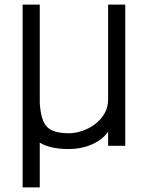

<svg xmlns="http://www.w3.org/2000/svg" viewBox="-20 -638 640 840"><path d="M79 182V-618H154V-187Q157 -137 169.5 -108Q182 -79 209 -67Q236 -55 281 -55Q310 -55 340.5 -65.5Q371 -76 396.5 -95.5Q422 -115 437.5 -142Q453 -169 453 -203V-618H528V0H453V-62Q436 -37 408.5 -20Q381 -3 348.5 5.5Q316 14 281 14Q239 14 208 7Q177 0 154 -14V182Z"/></svg>

Font: Victor Mono
Style: Regular
Weight: 400
Monospace: yes
Designer: Rune Bjørnerås
Version: Version 1.561;gftools[0.9.30]